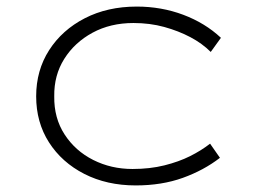

<svg xmlns="http://www.w3.org/2000/svg" viewBox="-20 -554 779 584"><path d="M393 10Q305 10 236.5 -25Q168 -60 129 -121Q90 -182 90 -261Q90 -340 129.5 -401.5Q169 -463 238 -498.5Q307 -534 396 -534Q471 -534 537.5 -509Q604 -484 652 -439L621 -396Q595 -422 559 -441Q523 -460 479.5 -472Q436 -484 386 -484Q316 -484 261.5 -454.5Q207 -425 175.5 -375Q144 -325 145 -261Q144 -195 176.5 -145Q209 -95 263.5 -67.5Q318 -40 383 -40Q436 -40 480 -51Q524 -62 558 -79Q592 -96 619 -117L649 -74Q600 -36 536 -13Q472 10 393 10Z"/></svg>

Font: Lexend Mega ExtraLight
Style: Regular
Weight: 250
Version: Version 1.007